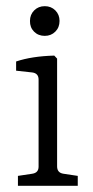

<svg xmlns="http://www.w3.org/2000/svg" viewBox="-20 -602 300 622"><path d="M172.9 -534.2Q172.9 -513.2 159.2 -499.5Q145.5 -485.8 125 -485.8Q104 -485.8 90.3 -499.5Q76.7 -513.2 77.1 -534.2Q77.1 -554.7 90.8 -568.4Q104.5 -582 125 -582Q145.5 -582 159.2 -568.4Q172.9 -554.7 172.9 -534.2ZM165 -63Q165 -42 186 -39.1L231.9 -32.2V0H38.1V-32.2L84 -39.1Q105 -42 105 -62V-344.2Q105 -364.3 85 -367.2L32.2 -373V-402.8Q83 -419.9 155.8 -421.9L165 -412.1Z"/></svg>

Font: Yrsa-Light
Style: Regular
Weight: 300
Designer: Anna Giedrys (Yrsa+Rasa design), David Brezina (Yrsa art-direction, Rasa art-direction, design)
Foundry: Rosetta Type Foundry
Version: Version 1.001;PS 1.1;hotconv 1.0.88;makeotf.lib2.5.647800